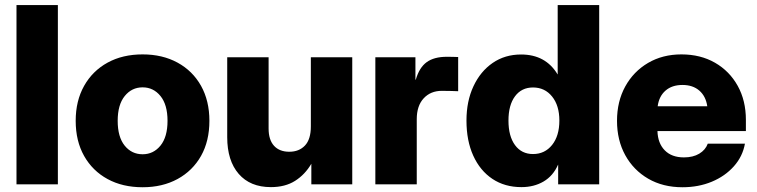

<svg xmlns="http://www.w3.org/2000/svg" viewBox="-20 -748 3070 779"><path d="M214.8 -727.5V0H46.9V-727.5Z M558.6 11.7Q477.5 11.7 416.5 -21.5Q355.5 -54.7 321.3 -115.2Q287.1 -175.8 287.1 -257.8Q287.1 -338.9 321.3 -399.7Q355.5 -460.4 416.5 -493.9Q477.5 -527.3 558.6 -527.3Q639.2 -527.3 700.4 -493.9Q761.7 -460.4 795.7 -399.7Q829.6 -338.9 829.6 -257.8Q829.6 -175.8 795.7 -115.5Q761.7 -55.2 700.4 -21.7Q639.2 11.7 558.6 11.7ZM558.6 -122.1Q602.5 -122.1 631.1 -157.2Q659.7 -192.4 659.7 -257.8Q659.7 -323.2 631.1 -358.4Q602.5 -393.6 558.6 -393.6Q514.6 -393.6 486.1 -358.4Q457.5 -323.2 457.5 -257.8Q457.5 -192.4 485.8 -157.2Q514.2 -122.1 558.6 -122.1Z M1079.1 11.2Q995.1 11.2 948.5 -42.5Q901.9 -96.2 901.9 -191.4V-515.6H1069.8V-226.6Q1069.8 -180.7 1091.8 -156.5Q1113.8 -132.3 1153.8 -132.3Q1193.4 -132.3 1217.3 -157.5Q1241.2 -182.6 1241.2 -235.4V-515.6H1409.2V0H1243.2V-83.5Q1217.3 -39.6 1177.2 -14.2Q1137.2 11.2 1079.1 11.2Z M1502.9 0V-515.6H1665.5V-424.8H1667Q1681.2 -474.1 1711.2 -495.8Q1741.2 -517.6 1793 -517.6Q1806.6 -517.6 1817.6 -517.3Q1828.6 -517.1 1838.9 -516.6V-377.9Q1829.6 -378.4 1810.1 -378.9Q1790.5 -379.4 1772.5 -379.4Q1727.1 -379.4 1699 -349.1Q1670.9 -318.8 1670.9 -264.2V0Z M2095.7 11.2Q2027.8 11.2 1977.8 -22.2Q1927.7 -55.7 1900.1 -116.5Q1872.6 -177.2 1872.6 -258.8Q1872.6 -337.4 1900.9 -397.9Q1929.2 -458.5 1979 -492.7Q2028.8 -526.9 2094.2 -526.9Q2193.8 -526.9 2242.2 -446.3H2242.7V-727.5H2411.1V0H2244.6V-79.6H2244.1Q2224.1 -34.2 2185.3 -11.5Q2146.5 11.2 2095.7 11.2ZM2142.6 -123Q2190.4 -123 2220 -159.9Q2249.5 -196.8 2249.5 -258.8Q2249.5 -319.8 2220 -356.4Q2190.4 -393.1 2142.6 -393.1Q2096.2 -393.1 2069.6 -357.4Q2043 -321.8 2043 -258.8Q2043 -195.3 2069.6 -159.2Q2096.2 -123 2142.6 -123Z M2749 11.7Q2669.9 11.7 2610.1 -22.9Q2550.3 -57.6 2516.8 -118.4Q2483.4 -179.2 2483.4 -257.8Q2483.4 -336.4 2516.8 -397.2Q2550.3 -458 2609.4 -492.7Q2668.5 -527.3 2744.6 -527.3Q2822.3 -527.3 2881.1 -493.4Q2939.9 -459.5 2973.1 -399.7Q3006.3 -339.8 3006.3 -261.7V-216.3H2647.5Q2648.9 -167 2677 -138.2Q2705.1 -109.4 2754.9 -109.4Q2792 -109.4 2817.1 -124.5Q2842.3 -139.6 2851.6 -165H3002.4Q2993.2 -113.3 2957.5 -73.2Q2921.9 -33.2 2867.9 -10.7Q2814 11.7 2749 11.7ZM2648.4 -316.9H2849.6Q2843.8 -357.4 2817.4 -380.4Q2791 -403.3 2749 -403.3Q2706.5 -403.3 2680.2 -380.4Q2653.8 -357.4 2648.4 -316.9Z"/></svg>

Font: Inter Display ExtraBold
Style: Regular
Weight: 800
Designer: Rasmus Andersson
Foundry: rsms
Version: Version 4.000;git-a52131595